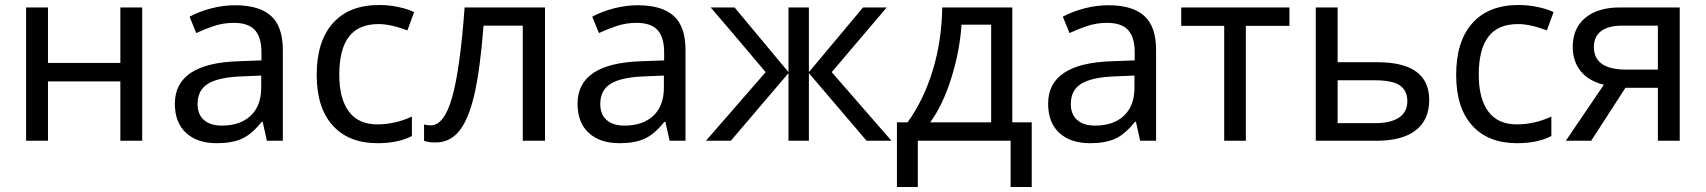

<svg xmlns="http://www.w3.org/2000/svg" viewBox="-20 -566 6859 772"><path d="M172.9 -536.1V-313H463.9V-536.1H551.8V0H463.9V-238.8H172.9V0H85V-536.1Z M872.1 -61Q945.8 -61 988 -100.8Q1030.3 -140.6 1030.3 -213.9V-262.2L951.2 -258.8Q858.9 -255.4 816.7 -229.5Q774.4 -203.6 774.4 -147.9Q774.4 -106 800 -83.5Q825.7 -61 872.1 -61ZM1053.2 0 1036.1 -76.2H1032.2Q992.2 -25.9 952.4 -8.1Q912.6 9.8 852.1 9.8Q772.9 9.8 728 -31.7Q683.1 -73.2 683.1 -148.9Q683.1 -312 940.4 -319.8L1031.2 -323.2V-355Q1031.2 -416 1004.9 -445.1Q978.5 -474.1 920.4 -474.1Q877.9 -474.1 840.1 -461.4Q802.2 -448.7 769 -433.1L742.2 -499Q782.7 -520.5 830.6 -532.7Q878.4 -544.9 925.3 -544.9Q1022.5 -544.9 1069.8 -502Q1117.2 -459 1117.2 -365.2V0Z M1498 9.8Q1382.3 9.8 1317.9 -61.3Q1253.4 -132.3 1253.4 -265.1Q1253.4 -399.9 1318.6 -472.9Q1383.8 -545.9 1504.4 -545.9Q1543.5 -545.9 1581.8 -537.8Q1620.1 -529.8 1645 -517.1L1618.2 -443.8Q1550.3 -469.2 1502.4 -469.2Q1421.4 -469.2 1382.8 -418.2Q1344.2 -367.2 1344.2 -266.1Q1344.2 -168.9 1382.8 -117.4Q1421.4 -65.9 1497.1 -65.9Q1567.9 -65.9 1636.2 -97.2V-19Q1580.6 9.8 1498 9.8Z M2171.4 0H2082V-462.9H1924.3Q1910.6 -287.1 1887.5 -186.8Q1864.3 -86.4 1826.9 -39.8Q1789.6 6.8 1731.4 6.8Q1699.7 6.8 1685.1 0V-65.9Q1695.3 -62 1712.4 -62Q1766.1 -62 1798.1 -175.3Q1830.1 -288.6 1848.1 -536.1H2171.4Z M2491.2 -61Q2564.9 -61 2607.2 -100.8Q2649.4 -140.6 2649.4 -213.9V-262.2L2570.3 -258.8Q2478 -255.4 2435.8 -229.5Q2393.6 -203.6 2393.6 -147.9Q2393.6 -106 2419.2 -83.5Q2444.8 -61 2491.2 -61ZM2672.4 0 2655.3 -76.2H2651.4Q2611.3 -25.9 2571.5 -8.1Q2531.7 9.8 2471.2 9.8Q2392.1 9.8 2347.2 -31.7Q2302.2 -73.2 2302.2 -148.9Q2302.2 -312 2559.6 -319.8L2650.4 -323.2V-355Q2650.4 -416 2624 -445.1Q2597.7 -474.1 2539.6 -474.1Q2497.1 -474.1 2459.2 -461.4Q2421.4 -448.7 2388.2 -433.1L2361.3 -499Q2401.9 -520.5 2449.7 -532.7Q2497.6 -544.9 2544.4 -544.9Q2641.6 -544.9 2689 -502Q2736.3 -459 2736.3 -365.2V0Z M3150.4 -536.1H3232.4V-275.9L3450.2 -536.1H3545.4L3324.2 -275.9L3564.5 0H3464.4L3232.4 -272V0H3150.4V-272L2918.5 0H2818.4L3058.6 -275.9Q2907.2 -455.6 2837.4 -536.1H2933.6L3150.4 -275.9Z M3965.3 -74.2V-466.8H3846.2Q3838.9 -358.9 3804.4 -250.2Q3770 -141.6 3720.2 -74.2ZM4128.4 186H4043.5V0H3670.4V186H3586.4V-74.2H3629.4Q3694.3 -164.6 3730.5 -283.4Q3766.6 -402.3 3768.6 -536.1H4050.3V-74.2H4128.4Z M4383.3 -61Q4457 -61 4499.3 -100.8Q4541.5 -140.6 4541.5 -213.9V-262.2L4462.4 -258.8Q4370.1 -255.4 4327.9 -229.5Q4285.6 -203.6 4285.6 -147.9Q4285.6 -106 4311.3 -83.5Q4336.9 -61 4383.3 -61ZM4564.5 0 4547.4 -76.2H4543.5Q4503.4 -25.9 4463.6 -8.1Q4423.8 9.8 4363.3 9.8Q4284.2 9.8 4239.3 -31.7Q4194.3 -73.2 4194.3 -148.9Q4194.3 -312 4451.7 -319.8L4542.5 -323.2V-355Q4542.5 -416 4516.1 -445.1Q4489.7 -474.1 4431.6 -474.1Q4389.2 -474.1 4351.3 -461.4Q4313.5 -448.7 4280.3 -433.1L4253.4 -499Q4293.9 -520.5 4341.8 -532.7Q4389.6 -544.9 4436.5 -544.9Q4533.7 -544.9 4581.1 -502Q4628.4 -459 4628.4 -365.2V0Z M5164.6 -461.9H4989.3V0H4902.3V-461.9H4729.5V-536.1H5164.6Z M5638.7 -159.2Q5638.7 -202.1 5608.4 -222.7Q5578.1 -243.2 5507.3 -243.2H5358.4V-70.8H5509.8Q5571.8 -70.8 5605.2 -93.3Q5638.7 -115.7 5638.7 -159.2ZM5358.4 -315.9H5517.6Q5726.6 -315.9 5726.6 -164.1Q5726.6 -84 5672.4 -42Q5618.2 0 5513.7 0H5270.5V-536.1H5358.4Z M6079.6 9.8Q5963.9 9.8 5899.4 -61.3Q5835 -132.3 5835 -265.1Q5835 -399.9 5900.1 -472.9Q5965.3 -545.9 6085.9 -545.9Q6125 -545.9 6163.3 -537.8Q6201.7 -529.8 6226.6 -517.1L6199.7 -443.8Q6131.8 -469.2 6084 -469.2Q6002.9 -469.2 5964.4 -418.2Q5925.8 -367.2 5925.8 -266.1Q5925.8 -168.9 5964.4 -117.4Q6002.9 -65.9 6078.6 -65.9Q6149.4 -65.9 6217.8 -97.2V-19Q6162.1 9.8 6079.6 9.8Z M6388.7 -377Q6388.7 -286.1 6519.5 -286.1H6646V-462.9H6502.9Q6446.8 -462.9 6417.7 -440.9Q6388.7 -418.9 6388.7 -377ZM6377.9 0H6275.9L6428.7 -225.1Q6367.2 -240.7 6335.4 -280.3Q6303.7 -319.8 6303.7 -377.9Q6303.7 -452.1 6354 -494.1Q6404.3 -536.1 6493.7 -536.1H6733.9V0H6646V-212.9H6515.6Z"/></svg>

Font: NotoSans
Style: Regular
Weight: 400
Designer: Monotype Design team
Foundry: Monotype Imaging Inc.
Version: Version 1.04; ttfautohint (v1.4.1)